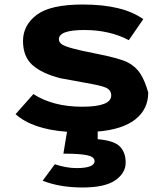

<svg xmlns="http://www.w3.org/2000/svg" viewBox="-20 -569 734 851"><path d="M49 -63 128 -152Q215 -96 344 -96Q473 -96 473 -146Q473 -164 459 -175Q445 -186 388 -196.5Q331 -207 249 -222Q166 -243 124 -280.5Q82 -318 82 -387.5Q82 -457 142.5 -503Q203 -549 347 -549Q525 -549 615 -484L551 -391Q466 -436 353.5 -436Q241 -436 241 -395Q241 -382 255 -372Q279 -356 395 -333.5Q511 -311 547 -292Q583 -273 603 -241Q623 -209 637 -159Q637 -85 580 -40Q523 5 413 14V48Q485 54 511 80Q537 106 537 152Q537 198 491 230Q445 262 345 262Q245 262 169 232L223 159Q274 176 319 176Q399 176 399 145Q399 126 366 119Q333 112 261 112L277 15Q124 4 49 -63Z"/></svg>

Font: Fix15 Mono
Style: Bold
Weight: 700
Designer: Carrois Corporate & Edenspiekermann AG
Foundry: Carrois Corporate GbR & Edenspiekermann AG
Version: Version 3.206